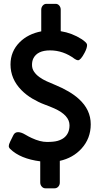

<svg xmlns="http://www.w3.org/2000/svg" viewBox="-20 -852 540 1025"><path d="M194.8 9.3Q88.4 -4.4 34.7 -56.6Q26.9 -64 26.9 -72.3Q26.9 -80.6 33.7 -94.7L50.8 -129.4Q58.6 -146.5 76.2 -146.5Q92.8 -146.5 113.8 -134Q134.8 -121.6 149.4 -115.2Q194.3 -94.2 230.7 -94.2Q267.1 -94.2 287.1 -99.9Q307.1 -105.5 321.3 -116.2Q351.1 -139.6 351.1 -183.1Q351.1 -236.8 269.5 -273.4Q246.1 -283.7 216.3 -294.7Q186.5 -305.7 153.3 -325.2Q120.1 -344.7 94.2 -371.1Q36.1 -430.2 36.1 -507.8Q36.1 -577.6 85 -626.5Q129.4 -670.9 200.2 -684.6V-800.3Q200.2 -813 208.3 -822.3Q216.3 -831.5 228 -831.5H277.3Q288.6 -831.5 296.4 -822.3Q304.2 -813 304.2 -800.3V-685.5Q364.7 -675.8 416.5 -642.6Q426.8 -635.7 435.8 -627.4Q444.8 -619.1 444.8 -611.3Q444.8 -595.2 431.6 -570.3Q410.6 -530.3 396.5 -530.3Q390.1 -530.3 379.4 -537.1Q318.4 -583 247.1 -583Q179.7 -583 158.2 -540.5Q150.9 -525.9 150.9 -505.4Q150.9 -484.9 162.1 -468.8Q173.3 -452.6 190.7 -440.2Q208 -427.7 229.5 -418L270.5 -400.4Q355 -365.7 400.4 -324.2Q464.4 -266.6 464.4 -188.5Q464.4 -112.8 415 -58.6Q369.6 -8.8 299.3 6.8V122.6Q299.3 135.3 291.3 144.3Q283.2 153.3 271.5 153.3H222.2Q210.9 153.3 202.9 144Q194.8 134.8 194.8 122.1Z"/></svg>

Font: Capriola
Style: Regular
Weight: 400
Designer: Viktoriya Grabowska
Foundry: Viktoriya Grabowska
Version: Version 1.007